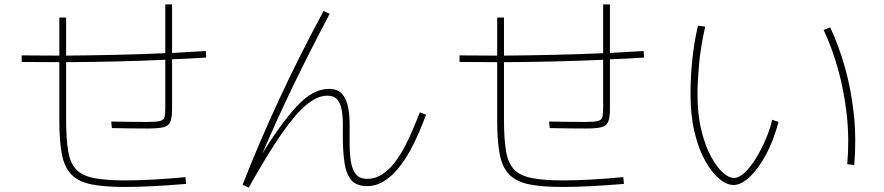

<svg xmlns="http://www.w3.org/2000/svg" viewBox="-20 -822 4040 877"><path d="M79 -539V-569Q167 -568 251 -568V-742H282V-568Q396 -569 508.5 -571.5Q621 -574 735 -579V-802H766V-580Q842 -584 920 -589L922 -559Q843 -554 766 -551V-327Q766 -287 758.5 -267Q751 -247 727 -241Q703 -235 655 -235Q623 -235 578 -235.5Q533 -236 491 -237L488 -267Q532 -266 577 -265.5Q622 -265 653 -265Q694 -265 711 -269.5Q728 -274 731.5 -287.5Q735 -301 735 -329V-549Q509 -539 282 -538V-277Q282 -187 291.5 -131.5Q301 -76 328.5 -47.5Q356 -19 410 -8.5Q464 2 552 2Q671 2 827 -13L830 18Q747 25 676.5 28.5Q606 32 550 32Q456 32 397 20Q338 8 306 -25Q274 -58 262.5 -118Q251 -178 251 -273V-538Q166 -538 79 -539Z M1898 -309 1926 -298Q1913 -263 1895 -220Q1877 -177 1853 -133.5Q1829 -90 1799.5 -53.5Q1770 -17 1734 5.5Q1698 28 1656 28Q1606 28 1583 -1.5Q1560 -31 1553.5 -79Q1547 -127 1546 -180Q1546 -219 1546 -255.5Q1546 -292 1540.5 -321.5Q1535 -351 1520 -368Q1505 -385 1475 -385Q1431 -385 1381 -344.5Q1331 -304 1267 -212Q1203 -120 1116 35L1088 22Q1164 -172 1256 -370Q1348 -568 1458 -772L1486 -759Q1399 -595 1322 -436Q1245 -277 1178 -120Q1262 -257 1335.5 -336.5Q1409 -416 1482 -416Q1522 -416 1542 -393.5Q1562 -371 1569.5 -334.5Q1577 -298 1577 -254Q1577 -210 1577 -166.5Q1577 -123 1582.5 -86Q1588 -49 1605 -27Q1622 -5 1658 -5Q1694 -5 1725.5 -25.5Q1757 -46 1783 -80Q1809 -114 1830 -154.5Q1851 -195 1868 -235.5Q1885 -276 1898 -309Z M2079 -539V-569Q2167 -568 2251 -568V-742H2282V-568Q2396 -569 2508.5 -571.5Q2621 -574 2735 -579V-802H2766V-580Q2842 -584 2920 -589L2922 -559Q2843 -554 2766 -551V-327Q2766 -287 2758.5 -267Q2751 -247 2727 -241Q2703 -235 2655 -235Q2623 -235 2578 -235.5Q2533 -236 2491 -237L2488 -267Q2532 -266 2577 -265.5Q2622 -265 2653 -265Q2694 -265 2711 -269.5Q2728 -274 2731.5 -287.5Q2735 -301 2735 -329V-549Q2509 -539 2282 -538V-277Q2282 -187 2291.5 -131.5Q2301 -76 2328.5 -47.5Q2356 -19 2410 -8.5Q2464 2 2552 2Q2671 2 2827 -13L2830 18Q2747 25 2676.5 28.5Q2606 32 2550 32Q2456 32 2397 20Q2338 8 2306 -25Q2274 -58 2262.5 -118Q2251 -178 2251 -273V-538Q2166 -538 2079 -539Z M3331 23Q3299 23 3265 -5.5Q3231 -34 3201 -87.5Q3171 -141 3152.5 -218Q3134 -295 3134 -393Q3134 -469 3142 -547.5Q3150 -626 3168 -705L3201 -700Q3180 -606 3173 -528Q3166 -450 3166 -393Q3166 -299 3183.5 -227.5Q3201 -156 3227.5 -107Q3254 -58 3282 -33.5Q3310 -9 3332 -9Q3356 -9 3382.5 -34.5Q3409 -60 3434 -101Q3459 -142 3478.5 -188Q3498 -234 3507 -275L3536 -265Q3514 -181 3479 -116Q3444 -51 3404.5 -14Q3365 23 3331 23ZM3882 -68 3850 -72Q3860 -186 3848 -295.5Q3836 -405 3808.5 -504Q3781 -603 3742 -685L3772 -697Q3811 -615 3839.5 -514Q3868 -413 3880 -300Q3892 -187 3882 -68Z"/></svg>

Font: Murecho ExtraLight
Style: Regular
Weight: 200
Designer: Neil Summerour
Foundry: Positype
Version: Version 1.010; ttfautohint (v1.8.3)